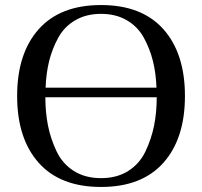

<svg xmlns="http://www.w3.org/2000/svg" viewBox="-20 -727 802 762"><path d="M133.5 -81Q48 -177 48 -346Q48 -515 133.5 -611Q219 -707 381 -707Q543 -707 628.5 -611Q714 -515 714 -346Q714 -177 628.5 -81Q543 15 381 15Q219 15 133.5 -81ZM160 -341Q160 -281 170.5 -228.5Q181 -176 204.5 -126.5Q228 -77 273 -48.5Q318 -20 381 -20Q444 -20 489 -48.5Q534 -77 557.5 -126.5Q581 -176 591.5 -228.5Q602 -281 602 -341ZM161 -379H601Q599 -436 587 -484.5Q575 -533 551 -577Q527 -621 483.5 -646.5Q440 -672 381 -672Q322 -672 278.5 -646.5Q235 -621 211 -577Q187 -533 175 -484.5Q163 -436 161 -379Z"/></svg>

Font: Linguistics Pro
Style: Regular
Weight: 400
Designer: Stefan Peev, Context Ltd
Foundry: Stefan Peev, Context Ltd
Version: Version 001.000